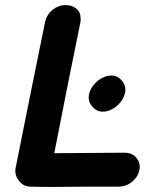

<svg xmlns="http://www.w3.org/2000/svg" viewBox="-20 -735 616 757"><path d="M102 1Q166 3 317 1H445Q481 1 506 -23Q531 -47 531 -80Q530 -101 514 -117Q498 -133 471 -133L194 -131L244 -385L297 -647Q298 -652 298 -661Q298 -687 281 -701Q264 -715 239 -715Q211 -715 187.5 -696.5Q164 -678 157 -645L100 -364L42 -75Q36 -47 54 -23Q72 1 102 1ZM462 -415Q447 -435 425.5 -437Q404 -439 383 -428Q362 -417 347.5 -398Q333 -379 330 -357.5Q327 -336 342 -317Q358 -297 379 -295Q400 -293 421 -304Q442 -315 456.5 -334Q471 -353 474 -374.5Q477 -396 462 -415Z"/></svg>

Font: Balsamiq Sans
Style: Bold Italic
Weight: 700
Italic angle: -12°
Designer: Michael Angeles
Foundry: Balsamiq SRL
Version: Version 1.020; ttfautohint (v1.8.4.7-5d5b);gftools[0.9.26]